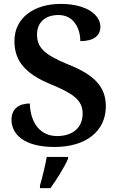

<svg xmlns="http://www.w3.org/2000/svg" viewBox="-20 -744 606 985"><path d="M260 10C420 10 523 -70 523 -199C523 -299 463 -360 333 -412C205 -464 170 -501 170 -567C170 -630 213 -667 280 -667C359 -667 392 -597 392 -533C461 -533 495 -561 495 -607C495 -666 426 -724 291 -724C156 -724 54 -653 54 -534C54 -432 108 -366 242 -311C356 -264 404 -230 404 -161C404 -92 356 -46 273 -46C188 -46 136 -111 133 -213C80 -213 39 -188 39 -130C39 -58 99 10 260 10ZM185 208V221H239C270 178 311 113 329 71V61H220C212 106 197 167 185 208Z"/></svg>

Font: Noto Serif Ethiopic SemiBold
Style: Regular
Weight: 600
Designer: Monotype Design Team
Foundry: Monotype Imaging Inc.
Version: Version 2.102